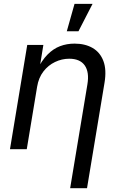

<svg xmlns="http://www.w3.org/2000/svg" viewBox="-20 -781 632 1005"><path d="M174.3 -327.1 120.1 0H32.2L122.6 -545.9H207L185.5 -413.6H173.3Q198.7 -464.8 228.8 -495.4Q258.8 -525.9 294.2 -539.3Q329.6 -552.7 370.1 -552.7Q425.3 -552.7 464.6 -530Q503.9 -507.3 521.2 -461.7Q538.6 -416 526.9 -346.7L435.5 204.1H347.2L437.5 -339.4Q448.2 -403.3 423.6 -438.5Q398.9 -473.6 342.3 -473.6Q303.7 -473.6 268.1 -456.5Q232.4 -439.5 207.3 -407Q182.1 -374.5 174.3 -327.1ZM329.6 -617.2 370.1 -760.7H464.4L390.6 -617.2Z"/></svg>

Font: Inter
Style: Italic
Weight: 400
Italic angle: -9.3988°
Designer: Rasmus Andersson
Foundry: rsms
Version: Version 4.001;git-66647c0bb